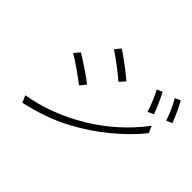

<svg xmlns="http://www.w3.org/2000/svg" viewBox="-156 -1013 1301 1301"><g transform="rotate(45 495.0 -362.0)"><path d="M793.3 -702.1Q808.9 -672.6 829 -628Q849.1 -583.5 859.4 -551.8L817.1 -533Q806.8 -567.1 788.7 -611Q770.6 -654.8 754.3 -683.9ZM920.8 -747.2Q935.4 -723.4 956.7 -677.6Q978 -631.7 990.1 -598L948.9 -579.9Q937.5 -615.4 918.5 -658.2Q899.5 -701 881.7 -729ZM389.9 -713.1Q424 -691.8 484.2 -646.3Q544.4 -600.9 569.6 -578.1L533.7 -536.9Q507.8 -561.4 450.3 -604.8Q392.8 -648.1 356.2 -671.9ZM152.3 -27Q368.3 -63.6 568.2 -184.5Q768.1 -305.4 903.4 -486.2L925.4 -437.1Q848.4 -340.9 739.3 -251.4Q630.3 -161.9 508.2 -96.9Q435 -56.5 343.8 -25Q252.5 6.4 173.3 23.1ZM212.7 -498.9Q249.3 -477.6 310.9 -435.9Q372.5 -394.2 397 -373.9L361.9 -331Q329.5 -357.2 271.8 -397.9Q214.1 -438.6 179 -458.1Z"/></g></svg>

Font: Karasuma Gothic
Style: Light Italic
Weight: 300
Italic angle: 9.39998°
Designer: Rasmus Andersson / Ryoko Nishizuka
Foundry: rsms
Version: Version 1.00